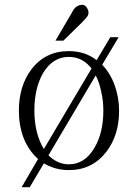

<svg xmlns="http://www.w3.org/2000/svg" viewBox="-20 -700 582 810"><path d="M445.3 -543 387.7 -446.3Q363.3 -464.8 335 -474.6Q303.7 -484.4 270.5 -484.4Q170.9 -484.4 112.3 -407.2Q59.6 -336.9 59.6 -232.4Q59.6 -171.9 79.1 -119.1Q100.6 -64.5 140.6 -29.3L71.3 89.8H105.5L165 -10.7Q187.5 2 212.9 9.8Q240.2 17.6 270.5 17.6Q369.1 17.6 428.7 -59.6Q482.4 -129.9 482.4 -232.4Q482.4 -289.1 463.9 -339.8Q445.3 -391.6 411.1 -426.8L480.5 -543ZM366.2 -411.1 165 -71.3Q145.5 -103.5 134.8 -145.5Q125 -188.5 125 -233.4Q125 -327.1 161.1 -390.6Q202.1 -460 270.5 -460Q298.8 -460 324.2 -447.3Q347.7 -434.6 366.2 -411.1ZM184.6 -44.9 383.8 -381.8Q399.4 -351.6 407.2 -312.5Q416 -274.4 416 -233.4Q416 -140.6 378.9 -77.1Q337.9 -6.8 270.5 -6.8Q245.1 -6.8 222.7 -17.6Q201.2 -27.3 184.6 -44.9ZM213.9 -528.3H247.1L329.1 -608.4V-609.4Q347.7 -627 351.6 -636.7Q357.4 -651.4 345.7 -668.9Q335 -684.6 314.5 -677.7Q293.9 -670.9 283.2 -646.5Z"/></svg>

Font: Batang
Style: Regular
Weight: 400
Version: Version 2.21